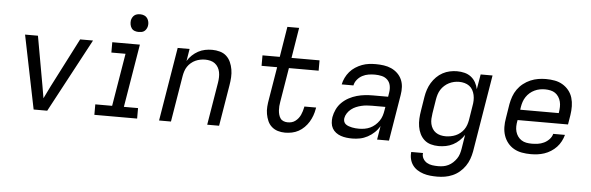

<svg xmlns="http://www.w3.org/2000/svg" viewBox="-56 -931 4161 1351"><g transform="rotate(5 2025.0 -256.0)"><path d="M196 0 90 -520H181L243 -173Q247 -151 250.5 -129Q254 -107 258 -85Q268 -107 279.5 -129Q291 -151 301 -173L479 -520H570L292 0Z M625 0V-74H744L806 -447H706V-520H901L827 -74H927V0ZM884 -608Q869 -608 855.5 -613Q842 -618 834 -629.5Q826 -641 823.5 -655.5Q821 -670 823 -685Q825 -695 830.5 -705Q836 -715 844.5 -721.5Q853 -728 863.5 -730.5Q874 -733 885 -733Q900 -733 913.5 -727.5Q927 -722 935 -710.5Q943 -699 946 -684.5Q949 -670 946 -655Q944 -645 938.5 -635Q933 -625 924.5 -618.5Q916 -612 905.5 -610Q895 -608 884 -608Z M1082 0 1168 -520H1252L1238 -434Q1251 -456 1270.5 -474.5Q1290 -493 1313 -505.5Q1336 -518 1361 -523Q1386 -528 1411 -528Q1439 -528 1466 -520.5Q1493 -513 1512 -495.5Q1531 -478 1542 -453.5Q1553 -429 1557.5 -402Q1562 -375 1560.5 -347Q1559 -319 1554 -290L1506 0H1422L1472 -302Q1475 -321 1475.5 -340Q1476 -359 1472.5 -376.5Q1469 -394 1460 -409.5Q1451 -425 1437 -435.5Q1423 -446 1405 -450.5Q1387 -455 1368 -455Q1351 -455 1333.5 -451.5Q1316 -448 1299.5 -440.5Q1283 -433 1268.5 -420.5Q1254 -408 1244 -393Q1234 -378 1228.5 -361Q1223 -344 1220 -327L1166 0Z M1972 8Q1945 8 1920.5 0.5Q1896 -7 1877.5 -23.5Q1859 -40 1849 -63Q1839 -86 1834.5 -111.5Q1830 -137 1832 -163.5Q1834 -190 1839 -217L1877 -446H1767V-520H1889L1924 -735H2007L1972 -520H2170V-447H1960L1920 -205Q1917 -190 1916 -174.5Q1915 -159 1916 -144Q1917 -129 1921 -114.5Q1925 -100 1933 -88.5Q1941 -77 1955 -71.5Q1969 -66 1985 -66Q1999 -66 2012.5 -69.5Q2026 -73 2038 -82Q2050 -91 2059 -102.5Q2068 -114 2074 -127Q2080 -140 2084 -153.5Q2088 -167 2091 -181L2092 -187H2175L2173 -177Q2169 -153 2160.5 -129.5Q2152 -106 2139 -84.5Q2126 -63 2107.5 -44.5Q2089 -26 2067 -14Q2045 -2 2020.5 3Q1996 8 1972 8Z M2447 8Q2426 8 2405.5 5.5Q2385 3 2366 -3.5Q2347 -10 2331 -22Q2315 -34 2305.5 -51Q2296 -68 2294 -88.5Q2292 -109 2295 -130Q2300 -158 2313 -185.5Q2326 -213 2348 -234.5Q2370 -256 2397 -270.5Q2424 -285 2452.5 -293Q2481 -301 2509.5 -304Q2538 -307 2566 -307H2673L2678 -339Q2682 -364 2677 -387.5Q2672 -411 2655.5 -427Q2639 -443 2615.5 -448.5Q2592 -454 2567 -454Q2545 -454 2522.5 -450.5Q2500 -447 2479 -436Q2458 -425 2442.5 -406Q2427 -387 2423 -365H2340Q2345 -389 2356 -412Q2367 -435 2384 -455Q2401 -475 2423.5 -489.5Q2446 -504 2470 -513Q2494 -522 2518.5 -525Q2543 -528 2567 -528Q2596 -528 2624 -524Q2652 -520 2676.5 -509Q2701 -498 2720.5 -479.5Q2740 -461 2751 -436.5Q2762 -412 2763.5 -384Q2765 -356 2760 -327L2706 0H2622L2638 -97Q2624 -72 2602.5 -51.5Q2581 -31 2555 -17Q2529 -3 2501.5 2.5Q2474 8 2447 8ZM2488 -65Q2508 -65 2528 -68.5Q2548 -72 2566.5 -80.5Q2585 -89 2601 -103Q2617 -117 2629 -134.5Q2641 -152 2647 -171Q2653 -190 2656 -210L2660 -234H2565Q2547 -234 2528.5 -232.5Q2510 -231 2491 -226.5Q2472 -222 2454 -214.5Q2436 -207 2420 -194.5Q2404 -182 2393 -165Q2382 -148 2379 -130Q2377 -117 2381 -105.5Q2385 -94 2394.5 -87Q2404 -80 2415.5 -76Q2427 -72 2439 -69.5Q2451 -67 2463.5 -66Q2476 -65 2488 -65Z M3066 223Q3040 223 3015.5 220.5Q2991 218 2967.5 210.5Q2944 203 2924 190Q2904 177 2890.5 158Q2877 139 2871.5 115Q2866 91 2869 66H2952Q2949 87 2959 105Q2969 123 2986 133Q3003 143 3023.5 146Q3044 149 3066 149Q3084 149 3102 146Q3120 143 3137.5 134.5Q3155 126 3169.5 112.5Q3184 99 3195 83Q3206 67 3211.5 49Q3217 31 3220 13L3236 -87Q3222 -65 3202 -46Q3182 -27 3158 -14.5Q3134 -2 3108 3Q3082 8 3057 8Q3028 8 3001.5 0.5Q2975 -7 2955.5 -24.5Q2936 -42 2924.5 -66Q2913 -90 2908.5 -117Q2904 -144 2905.5 -172.5Q2907 -201 2912 -230L2928 -330Q2932 -355 2940.5 -380.5Q2949 -406 2963 -429Q2977 -452 2996.5 -471.5Q3016 -491 3040 -504Q3064 -517 3090 -522.5Q3116 -528 3141 -528Q3169 -528 3194.5 -521.5Q3220 -515 3240 -499.5Q3260 -484 3272.5 -461.5Q3285 -439 3290 -414L3308 -520H3392L3302 25Q3297 52 3287.5 78.5Q3278 105 3261.5 129Q3245 153 3222.5 172Q3200 191 3173.5 202.5Q3147 214 3120 218.5Q3093 223 3066 223ZM3100 -65Q3117 -65 3135.5 -68.5Q3154 -72 3170.5 -79Q3187 -86 3202 -98Q3217 -110 3228 -125.5Q3239 -141 3245 -158.5Q3251 -176 3254 -193L3270 -293Q3274 -313 3274.5 -333Q3275 -353 3271 -371.5Q3267 -390 3258 -406.5Q3249 -423 3234 -434Q3219 -445 3200.5 -450Q3182 -455 3162 -455Q3144 -455 3126 -451Q3108 -447 3091 -438.5Q3074 -430 3059 -416.5Q3044 -403 3034 -387Q3024 -371 3018.5 -353.5Q3013 -336 3010 -318L2994 -218Q2991 -199 2990 -180Q2989 -161 2993 -143Q2997 -125 3006.5 -109.5Q3016 -94 3030.5 -84Q3045 -74 3063 -69.5Q3081 -65 3100 -65Z M3707 8Q3675 8 3644.5 2.5Q3614 -3 3588.5 -17.5Q3563 -32 3544.5 -55Q3526 -78 3516.5 -106.5Q3507 -135 3506.5 -166.5Q3506 -198 3512 -230L3528 -330Q3533 -357 3542.5 -384Q3552 -411 3569 -435Q3586 -459 3609.5 -477.5Q3633 -496 3660 -507.5Q3687 -519 3714.5 -523.5Q3742 -528 3769 -528Q3801 -528 3831 -522.5Q3861 -517 3886.5 -502Q3912 -487 3930.5 -464Q3949 -441 3957.5 -412.5Q3966 -384 3966.5 -353Q3967 -322 3962 -290L3951 -223H3595L3594 -218Q3590 -198 3589.5 -178.5Q3589 -159 3594 -141Q3599 -123 3609.5 -108Q3620 -93 3635.5 -83Q3651 -73 3669.5 -69.5Q3688 -66 3708 -66Q3729 -66 3751 -69Q3773 -72 3794 -82Q3815 -92 3831.5 -109.5Q3848 -127 3853 -148H3936Q3930 -125 3918 -102Q3906 -79 3888.5 -60.5Q3871 -42 3849 -28Q3827 -14 3803 -6Q3779 2 3755 5Q3731 8 3707 8ZM3607 -297H3879L3880 -302Q3883 -322 3883.5 -341Q3884 -360 3879.5 -378Q3875 -396 3865 -411.5Q3855 -427 3840.5 -437Q3826 -447 3807 -451Q3788 -455 3769 -455Q3750 -455 3731.5 -451.5Q3713 -448 3695 -439.5Q3677 -431 3662 -418Q3647 -405 3636 -388.5Q3625 -372 3619 -354Q3613 -336 3610 -318Z"/></g></svg>

Font: Iosevka Custom Oblique
Style: Regular
Weight: 400
Italic angle: -9°
Designer: Belleve Invis
Foundry: Belleve Invis
Version: Version 27.0.1